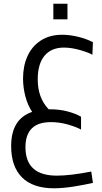

<svg xmlns="http://www.w3.org/2000/svg" viewBox="-20 -697 550 1033"><path d="M40 0ZM471 226 480 287Q432 298 374.5 307Q317 316 270 316Q157 316 98.5 257.5Q40 199 40 89Q40 -57 153 -95Q129 -131 116.5 -178.5Q104 -226 104 -275Q104 -342 128 -395Q152 -448 199.5 -479Q247 -510 315 -510Q354 -510 398.5 -499.5Q443 -489 480 -470L477 -402Q461 -413 413 -427Q365 -441 324 -441Q256 -441 219.5 -397Q183 -353 183 -270Q183 -170 242 -109H247Q302 -109 345.5 -97Q389 -85 416 -69V0Q388 -15 343.5 -27.5Q299 -40 254 -40Q117 -40 117 95Q117 248 286 248Q358 248 471 226ZM267 -677H343V-593H267Z"/></svg>

Font: Cairo
Style: Regular
Weight: 400
Designer: Mohamed Gaber, the designers of Titillium
Foundry: Kief Type Foundry
Version: Version 2.009; ttfautohint (v1.5.33-1714) -l 8 -r 50 -G 200 